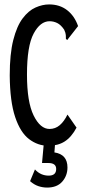

<svg xmlns="http://www.w3.org/2000/svg" viewBox="-20 -649 390 868"><path d="M198 10Q151 10 111.5 -20Q72 -50 48.5 -120Q25 -190 24 -308Q24 -405 40 -468Q56 -531 82.5 -566Q109 -601 140.5 -615Q172 -629 202 -629Q250 -629 283.5 -603Q317 -577 333 -531L290 -476L284 -468L278 -473Q278 -481 277.5 -490.5Q277 -500 270 -515Q255 -537 238.5 -545Q222 -553 204 -553Q162 -553 132 -497Q102 -441 102 -312Q102 -188 132 -127Q162 -66 204 -66Q230 -66 250 -83Q270 -100 285 -131L326 -72Q303 -29 272.5 -9.5Q242 10 198 10ZM193 199Q173 199 153.5 192.5Q134 186 116 170L138 117Q152 132 167.5 138.5Q183 145 200 145Q234 145 234 115Q234 88 199 88H170L178 0H229L226 40Q285 49 285 108Q285 145 261.5 172Q238 199 193 199Z"/></svg>

Font: Inconsolata ExtraCondensed SemiBold
Style: Regular
Weight: 600
Width: 2
Monospace: yes
Designer: Raph Levien, Cyreal, Brenton Simpson
Foundry: Raph Levien, Cyreal, Google
Version: Version 3.001; ttfautohint (v1.8.2.53-6de2)